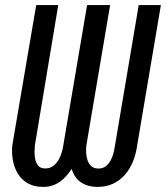

<svg xmlns="http://www.w3.org/2000/svg" viewBox="-20 -731 658 761"><path d="M617.7 -710.9 523.9 -156.2Q519.5 -122.6 507.6 -92.3Q495.6 -62 475.6 -38.8Q455.6 -15.6 427.2 -2.4Q398.9 10.7 361.8 9.8Q325.7 8.8 300 -9Q274.4 -26.9 264.2 -61.5Q253.9 -45.9 241.9 -32.5Q230 -19 215.8 -9.5Q201.7 0 184.8 5.1Q168 10.3 148.4 9.8Q113.8 9.3 89.6 -4.9Q65.4 -19 51 -42.2Q36.6 -65.4 31.2 -95Q25.9 -124.5 28.8 -155.3L123.5 -710.9H210.9L118.2 -154.8Q117.2 -143.6 116.9 -128.2Q116.7 -112.8 119.9 -98.6Q123 -84.5 131.6 -74.2Q140.1 -64 156.2 -63.5Q174.8 -62.5 188 -71.3Q201.2 -80.1 210 -94Q218.8 -107.9 223.9 -124.5Q229 -141.1 231 -155.8L325.2 -710.9H416.5L322.3 -154.8Q320.8 -141.6 321.5 -125.7Q322.3 -109.9 326.9 -95.9Q331.5 -82 341.8 -72.5Q352.1 -63 370.1 -63Q387.7 -63 399.4 -72.3Q411.1 -81.5 418.7 -95.7Q426.3 -109.9 430.2 -126Q434.1 -142.1 436 -155.8L529.8 -710.9Z"/></svg>

Font: Roboto Mono
Style: Italic
Weight: 400
Designer: Google
Version: Version 2.000985; 2015; ttfautohint (v1.3)